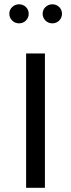

<svg xmlns="http://www.w3.org/2000/svg" viewBox="-20 -896 339 916"><path d="M194.3 0V-641H104.6V0ZM183.4 -830.4Q183.4 -811.3 197 -797.9Q210.7 -784.6 229.8 -784.6Q248.9 -784.6 262.3 -797.9Q275.7 -811.2 275.7 -830.3Q275.7 -849.4 262.3 -862.5Q248.9 -875.5 229.8 -875.5Q210.7 -875.5 197 -862.5Q183.4 -849.5 183.4 -830.4ZM24.5 -830.4Q24.5 -811.3 38.2 -797.9Q51.9 -784.6 71 -784.6Q90.1 -784.6 103.5 -797.9Q116.9 -811.2 116.9 -830.3Q116.9 -849.4 103.5 -862.5Q90.1 -875.5 71 -875.5Q51.9 -875.5 38.2 -862.5Q24.5 -849.5 24.5 -830.4Z"/></svg>

Font: Estedad-VF-FD Black
Style: Regular
Weight: 900
Designer: Amin Abedi
Version: Version 4.000